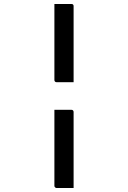

<svg xmlns="http://www.w3.org/2000/svg" viewBox="-20 -780 640 960"><path d="M252 -760Q273 -760 294 -760Q315 -760 337 -760Q339 -760 341.5 -759.5Q344 -759 345 -757Q347 -756 347.5 -753.5Q348 -751 348 -749V-369Q326 -369 305 -369Q284 -369 263 -369Q258 -369 255 -372Q252 -375 252 -380V-661Q252 -686 252 -710.5Q252 -735 252 -760ZM252 -231Q273 -231 294 -231Q315 -231 337 -231Q342 -231 345 -228Q348 -225 348 -220V160Q326 160 305 160Q284 160 263 160Q260 160 257.5 158.5Q255 157 253.5 154.5Q252 152 252 149Z"/></svg>

Font: Rec Mono Linear
Style: Regular
Weight: 400
Monospace: yes
Version: Version 1.085; ttfautohint (v1.8.4.7-5d5b)